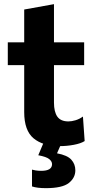

<svg xmlns="http://www.w3.org/2000/svg" viewBox="-20 -708 462 948"><path d="M275 13.5Q192 13.5 145.8 -25Q99.5 -63.5 99.5 -154.5V-386.5H18.5V-499H99.5V-661L246.5 -687.5V-499H395.5V-386.5H246.5V-201.5Q246.5 -155.5 263.2 -132Q280 -108.5 318 -108.5Q333.5 -108.5 352.8 -114.2Q372 -120 389.5 -132.5L398 -11.5Q379 0.5 344.5 7Q310 13.5 275 13.5ZM206.5 221Q163.5 221 138 212.5V129.5Q144 131.5 156.5 133.5Q169 135.5 183.5 135.5Q237 135.5 237 102.5Q237 89 223 77.5Q209 66 169 58.5L205 -27H283V0L261.5 49Q312.5 58.5 332.2 80.5Q352 102.5 352 133Q352 170 319.8 195.5Q287.5 221 206.5 221Z"/></svg>

Font: Commissioner
Style: Bold
Weight: 700
Designer: Kostas Bartsokas
Foundry: Kostas Bartsokas
Version: Version 1.000; ttfautohint (v1.8.3)